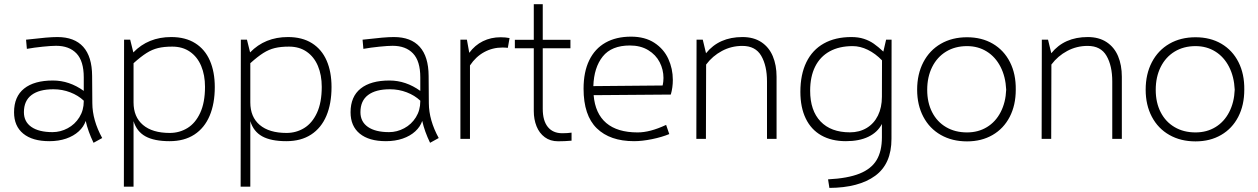

<svg xmlns="http://www.w3.org/2000/svg" viewBox="-20 -666 6033 921"><path d="M428.7 19Q402.3 -35.6 391.1 -85.9Q381.8 -58.1 357.7 -35.9Q333.5 -13.7 297.4 -1.2Q261.2 11.2 216.8 11.2Q135.7 11.2 91.6 -24.9Q47.4 -61 47.4 -127.4Q47.4 -202.6 95.7 -241.2Q144 -279.8 233.9 -279.8Q312.5 -279.8 381.8 -230V-294.9Q381.8 -373 346.9 -409.7Q312 -446.3 249 -446.3Q226.6 -446.3 185.3 -442.1Q144 -438 108.9 -431.6L105 -475.6Q164.6 -482.4 198.5 -485.4Q232.4 -488.3 255.4 -488.3Q336.9 -488.3 379.2 -441.4Q421.4 -394.5 421.9 -301.8L422.9 -170.9Q423.3 -89.4 470.2 -3.9ZM381.8 -180.2V-183.1Q355 -208.5 316.9 -223.1Q278.8 -237.8 236.3 -237.8Q168 -237.8 131.3 -210.2Q94.7 -182.6 94.7 -127.9Q94.7 -82 130.6 -57.1Q166.5 -32.2 231.9 -32.2Q270 -32.2 304.7 -50.8Q339.4 -69.3 360.6 -103.3Q381.8 -137.2 381.8 -180.2Z M1010.3 -248.5Q1010.3 -168.9 985.6 -110.6Q960.9 -52.2 912.4 -20.5Q863.8 11.2 793.5 11.2Q719.7 11.2 677.7 -12Q635.7 -35.2 620.6 -85V229.5H574.2L575.2 -475.6H604.5L619.6 -414.6Q690.9 -488.3 801.3 -488.3Q869.6 -488.3 916.5 -458.7Q963.4 -429.2 986.8 -375.2Q1010.3 -321.3 1010.3 -248.5ZM963.4 -249.5Q963.4 -305.7 945.1 -349.4Q926.8 -393.1 891.4 -417.7Q856 -442.4 806.2 -442.4Q766.6 -442.4 738.3 -435.5Q710 -428.7 682.9 -411.6Q655.8 -394.5 620.6 -362.8V-174.8Q620.6 -105 665.8 -66.7Q710.9 -28.3 794.4 -28.3Q840.8 -28.3 879.2 -51.8Q917.5 -75.2 940.4 -124.8Q963.4 -174.3 963.4 -249.5Z M1570.3 -248.5Q1570.3 -168.9 1545.7 -110.6Q1521 -52.2 1472.4 -20.5Q1423.8 11.2 1353.5 11.2Q1279.8 11.2 1237.8 -12Q1195.8 -35.2 1180.7 -85V229.5H1134.3L1135.3 -475.6H1164.6L1179.7 -414.6Q1251 -488.3 1361.3 -488.3Q1429.7 -488.3 1476.6 -458.7Q1523.4 -429.2 1546.9 -375.2Q1570.3 -321.3 1570.3 -248.5ZM1523.4 -249.5Q1523.4 -305.7 1505.1 -349.4Q1486.8 -393.1 1451.4 -417.7Q1416 -442.4 1366.2 -442.4Q1326.7 -442.4 1298.3 -435.5Q1270 -428.7 1242.9 -411.6Q1215.8 -394.5 1180.7 -362.8V-174.8Q1180.7 -105 1225.8 -66.7Q1271 -28.3 1354.5 -28.3Q1400.9 -28.3 1439.2 -51.8Q1477.5 -75.2 1500.5 -124.8Q1523.4 -174.3 1523.4 -249.5Z M2043 19Q2016.6 -35.6 2005.4 -85.9Q1996.1 -58.1 1971.9 -35.9Q1947.8 -13.7 1911.6 -1.2Q1875.5 11.2 1831.1 11.2Q1750 11.2 1705.8 -24.9Q1661.6 -61 1661.6 -127.4Q1661.6 -202.6 1710 -241.2Q1758.3 -279.8 1848.1 -279.8Q1926.8 -279.8 1996.1 -230V-294.9Q1996.1 -373 1961.2 -409.7Q1926.3 -446.3 1863.3 -446.3Q1840.8 -446.3 1799.6 -442.1Q1758.3 -438 1723.1 -431.6L1719.2 -475.6Q1778.8 -482.4 1812.7 -485.4Q1846.7 -488.3 1869.6 -488.3Q1951.2 -488.3 1993.4 -441.4Q2035.6 -394.5 2036.1 -301.8L2037.1 -170.9Q2037.6 -89.4 2084.5 -3.9ZM1996.1 -180.2V-183.1Q1969.2 -208.5 1931.2 -223.1Q1893.1 -237.8 1850.6 -237.8Q1782.2 -237.8 1745.6 -210.2Q1709 -182.6 1709 -127.9Q1709 -82 1744.9 -57.1Q1780.8 -32.2 1846.2 -32.2Q1884.3 -32.2 1918.9 -50.8Q1953.6 -69.3 1974.9 -103.3Q1996.1 -137.2 1996.1 -180.2Z M2381.3 -487.3Q2404.8 -487.3 2424.3 -483.4L2416 -436.5Q2402.8 -438 2390.1 -438Q2342.8 -438 2302.5 -416Q2262.2 -394 2234.4 -352.1V0H2188.5V-475.6H2219.7L2231 -412.6Q2257.8 -449.2 2296.4 -468.3Q2335 -487.3 2381.3 -487.3Z M2721.7 -29.8V8.8Q2689 11.7 2657.2 11.7Q2619.6 11.7 2593.3 -7.8Q2566.9 -27.3 2553.7 -60.3Q2540.5 -93.3 2540.5 -133.3V-434.6H2449.7V-475.1H2540.5V-646H2583.5V-475.1H2716.3V-434.6H2583.5V-144Q2583.5 -86.9 2607.9 -56.9Q2632.3 -26.9 2677.2 -26.9Q2702.1 -26.9 2721.7 -29.8Z M3207.5 -282.7Q3207.5 -246.1 3197.8 -212.4L2827.6 -209.5Q2835 -121.1 2888.2 -75.9Q2941.4 -30.8 3038.6 -30.8Q3068.4 -30.8 3101.8 -39.6Q3135.3 -48.3 3175.3 -66.9L3190.4 -22.9Q3155.3 -8.3 3107.7 1.5Q3060.1 11.2 3021.5 11.2Q2906.2 11.2 2842.8 -50.5Q2779.3 -112.3 2779.3 -240.7Q2779.3 -320.8 2806.4 -376.7Q2833.5 -432.6 2884.5 -461.4Q2935.5 -490.2 3006.8 -490.2Q3073.7 -490.2 3118.9 -460.7Q3164.1 -431.2 3185.8 -383.8Q3207.5 -336.4 3207.5 -282.7ZM3162.6 -292Q3162.6 -332 3144.3 -367.7Q3126 -403.3 3089.4 -425.5Q3052.7 -447.8 3001.5 -447.8Q2913.6 -447.8 2871.3 -395Q2829.1 -342.3 2826.2 -252.9L3158.7 -255.9Q3162.6 -274.4 3162.6 -292Z M3705.1 -297.9V0H3659.2V-275.4Q3659.2 -350.6 3631.6 -398.2Q3604 -445.8 3541 -445.8Q3488.3 -445.8 3443.1 -421.6Q3397.9 -397.5 3367.2 -356.4L3366.2 0H3320.3L3321.3 -475.6H3351.1L3366.7 -410.6Q3429.2 -488.3 3541.5 -488.3Q3595.2 -488.3 3632.1 -463.9Q3668.9 -439.5 3687 -396.5Q3705.1 -353.5 3705.1 -297.9Z M4256.8 -475.6 4256.3 0Q4256.3 120.1 4178.2 177.2Q4100.1 234.4 3958.5 235.4L3952.1 194.3Q4046.9 189.5 4103.3 166.7Q4159.7 144 4185.1 101.6Q4210.4 59.1 4210.4 -7.3V-71.3Q4189.5 -31.2 4145.5 -10Q4101.6 11.2 4037.6 11.2Q3968.8 11.2 3919.7 -16.6Q3870.6 -44.4 3845 -97.7Q3819.3 -150.9 3819.3 -225.6Q3819.3 -308.6 3848.1 -367.7Q3877 -426.8 3931.9 -457.5Q3986.8 -488.3 4064 -488.3Q4097.7 -488.3 4124 -479.7Q4150.4 -471.2 4171.6 -456.3Q4192.9 -441.4 4217.3 -418.5L4230.5 -475.6ZM4210.4 -201.2Q4210.9 -273.4 4210.9 -376.5Q4179.2 -409.2 4142.8 -427Q4106.4 -444.8 4070.3 -444.8Q4005.9 -444.8 3960 -419.7Q3914.1 -394.5 3890.1 -346.4Q3866.2 -298.3 3866.2 -231Q3866.2 -135.7 3916 -83.5Q3965.8 -31.2 4057.1 -31.2Q4102.5 -31.2 4137.5 -52.2Q4172.4 -73.2 4191.4 -111.8Q4210.4 -150.4 4210.4 -201.7Z M4379.4 -235.8Q4379.4 -310.5 4409.2 -367.7Q4439 -424.8 4493.2 -456.1Q4547.4 -487.3 4618.7 -487.3Q4689.5 -487.3 4742.7 -456.1Q4795.9 -424.8 4824.7 -367.9Q4853.5 -311 4852.5 -235.8Q4852.5 -161.6 4823.5 -105.5Q4794.4 -49.3 4741.5 -18.6Q4688.5 12.2 4618.7 12.2Q4547.4 12.2 4493.2 -18.6Q4439 -49.3 4409.2 -105.7Q4379.4 -162.1 4379.4 -235.8ZM4806.6 -235.8Q4803.7 -298.3 4779.3 -345.7Q4754.9 -393.1 4713.4 -418.9Q4671.9 -444.8 4618.7 -444.8Q4561.5 -444.8 4518.3 -418.5Q4475.1 -392.1 4451.4 -344.5Q4427.7 -296.9 4427.7 -234.9Q4427.7 -173.8 4451.4 -127.7Q4475.1 -81.5 4518.3 -56.2Q4561.5 -30.8 4618.7 -30.8Q4672.4 -30.8 4714.1 -56.2Q4755.9 -81.5 4780 -128.2Q4804.2 -174.8 4806.6 -235.8Z M5361.3 -297.9V0H5315.4V-275.4Q5315.4 -350.6 5287.8 -398.2Q5260.3 -445.8 5197.3 -445.8Q5144.5 -445.8 5099.4 -421.6Q5054.2 -397.5 5023.4 -356.4L5022.5 0H4976.6L4977.5 -475.6H5007.3L5022.9 -410.6Q5085.4 -488.3 5197.8 -488.3Q5251.5 -488.3 5288.3 -463.9Q5325.2 -439.5 5343.3 -396.5Q5361.3 -353.5 5361.3 -297.9Z M5475.6 -235.8Q5475.6 -310.5 5505.4 -367.7Q5535.2 -424.8 5589.4 -456.1Q5643.6 -487.3 5714.8 -487.3Q5785.6 -487.3 5838.9 -456.1Q5892.1 -424.8 5920.9 -367.9Q5949.7 -311 5948.7 -235.8Q5948.7 -161.6 5919.7 -105.5Q5890.6 -49.3 5837.6 -18.6Q5784.7 12.2 5714.8 12.2Q5643.6 12.2 5589.4 -18.6Q5535.2 -49.3 5505.4 -105.7Q5475.6 -162.1 5475.6 -235.8ZM5902.8 -235.8Q5899.9 -298.3 5875.5 -345.7Q5851.1 -393.1 5809.6 -418.9Q5768.1 -444.8 5714.8 -444.8Q5657.7 -444.8 5614.5 -418.5Q5571.3 -392.1 5547.6 -344.5Q5523.9 -296.9 5523.9 -234.9Q5523.9 -173.8 5547.6 -127.7Q5571.3 -81.5 5614.5 -56.2Q5657.7 -30.8 5714.8 -30.8Q5768.6 -30.8 5810.3 -56.2Q5852.1 -81.5 5876.2 -128.2Q5900.4 -174.8 5902.8 -235.8Z"/></svg>

Font: Selawik Light
Style: Regular
Weight: 300
Designer: Aaron Bell
Foundry: Microsoft Corporation
Version: Version 1.01